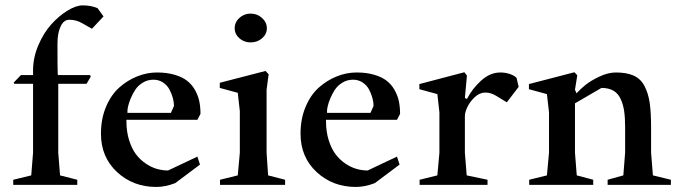

<svg xmlns="http://www.w3.org/2000/svg" viewBox="-20 -702 2580 729"><path d="M30.3 0V-19.5L98.6 -36.1L105.5 -122.1V-383.8H34.2L32.2 -388.7L59.6 -417H105.5V-434.6Q105.5 -482.9 125.5 -530Q145.5 -577.1 174.6 -609.4Q203.6 -641.6 236.1 -661.6Q268.6 -681.6 293.9 -681.6Q325.7 -681.6 350.6 -670.9L373 -639.6L329.1 -592.8L293 -613.3Q270 -627 243.2 -627Q222.2 -627 210.2 -601.8Q198.2 -576.7 198.2 -536.1Q198.2 -437.5 199.2 -421.9L200.2 -417H322.3L324.2 -410.2L308.6 -383.8H201.2V-122.1L208 -36.1L273.4 -19.5V0Z M573.2 7.8Q485.4 7.8 424.3 -48.8Q363.3 -105.5 363.3 -194.3Q363.3 -251 382.6 -296.6Q401.9 -342.3 433.1 -369.9Q464.4 -397.5 501.2 -412.1Q538.1 -426.8 576.2 -426.8Q613.8 -426.8 642.8 -418.2Q671.9 -409.7 690.2 -395.5Q708.5 -381.3 720.2 -360.6Q731.9 -339.8 736.6 -317.9Q741.2 -295.9 741.2 -269.5L729.5 -247.1H460V-242.2Q460 -202.6 470 -170.4Q480 -138.2 495.8 -116.9Q511.7 -95.7 533 -81.3Q554.2 -66.9 575.4 -60.8Q596.7 -54.7 618.2 -54.7L729.5 -107.4L739.3 -77.1L645.5 -6.8Q607.9 7.8 573.2 7.8ZM463.9 -273.4H628.9L640.6 -299.8Q640.6 -314 636.2 -330.1Q631.8 -346.2 623.3 -362.3Q614.7 -378.4 598.9 -388.9Q583 -399.4 562.5 -399.4Q540.5 -399.4 522.5 -388.4Q504.4 -377.4 493.9 -361.6Q483.4 -345.7 476.1 -327.9Q468.8 -310.1 466.1 -297.1Q463.4 -284.2 463.9 -278.3Z M931.6 -541Q906.7 -541 888.9 -556.6Q871.1 -572.3 871.1 -594.7Q871.1 -617.7 888.9 -634Q906.7 -650.4 931.6 -650.4Q956.5 -650.4 974.9 -633.8Q993.2 -617.2 993.2 -594.7Q993.2 -572.3 975.1 -556.6Q957 -541 931.6 -541ZM815.4 0V-19.5L882.8 -36.1L890.6 -122.1V-280.3L882.8 -349.6L814.5 -368.2V-387.7L988.3 -432.6L1000 -419.9L992.2 -361.3V-122.1L998 -36.1L1062.5 -19.5V0Z M1331.1 7.8Q1243.2 7.8 1182.1 -48.8Q1121.1 -105.5 1121.1 -194.3Q1121.1 -251 1140.4 -296.6Q1159.7 -342.3 1190.9 -369.9Q1222.2 -397.5 1259 -412.1Q1295.9 -426.8 1334 -426.8Q1371.6 -426.8 1400.6 -418.2Q1429.7 -409.7 1448 -395.5Q1466.3 -381.3 1478 -360.6Q1489.7 -339.8 1494.4 -317.9Q1499 -295.9 1499 -269.5L1487.3 -247.1H1217.8V-242.2Q1217.8 -202.6 1227.8 -170.4Q1237.8 -138.2 1253.7 -116.9Q1269.5 -95.7 1290.8 -81.3Q1312 -66.9 1333.3 -60.8Q1354.5 -54.7 1376 -54.7L1487.3 -107.4L1497.1 -77.1L1403.3 -6.8Q1365.7 7.8 1331.1 7.8ZM1221.7 -273.4H1386.7L1398.4 -299.8Q1398.4 -314 1394 -330.1Q1389.6 -346.2 1381.1 -362.3Q1372.6 -378.4 1356.7 -388.9Q1340.8 -399.4 1320.3 -399.4Q1298.3 -399.4 1280.3 -388.4Q1262.2 -377.4 1251.7 -361.6Q1241.2 -345.7 1233.9 -327.9Q1226.6 -310.1 1223.9 -297.1Q1221.2 -284.2 1221.7 -278.3Z M1573.2 0V-19.5L1640.6 -36.1L1648.4 -122.1V-275.4L1640.6 -344.7L1572.3 -363.3V-382.8L1743.2 -427.7L1752.9 -415L1745.1 -330.1L1752.9 -326.2Q1773.4 -365.7 1807.1 -396.2Q1840.8 -426.8 1879.9 -426.8Q1899.4 -426.8 1916.3 -420.9Q1933.1 -415 1941.4 -406.2L1949.2 -372.1L1904.3 -313.5L1864.3 -337.9Q1844.2 -350.6 1822.3 -350.6Q1801.3 -350.6 1782.5 -333Q1763.7 -315.4 1754.4 -295.2Q1745.1 -274.9 1745.1 -261.7V-122.1L1752 -36.1L1831.1 -19.5V0Z M1989.3 0V-19.5L2056.6 -36.1L2064.5 -122.1V-275.4L2056.6 -344.7L1988.3 -363.3V-382.8L2161.1 -427.7L2171.9 -416L2163.1 -361.3L2168.9 -347.7Q2183.6 -363.8 2203.1 -379.6Q2222.7 -395.5 2255.6 -411.1Q2288.6 -426.8 2318.4 -426.8Q2359.9 -426.8 2386.2 -414.8Q2412.6 -402.8 2427 -375.5Q2441.4 -348.1 2446.8 -311.5Q2452.1 -274.9 2452.1 -217.8V-122.1L2459 -36.1L2527.3 -19.5V0H2287.1V-19.5L2346.7 -36.1L2353.5 -122.1V-219.7Q2353.5 -255.9 2349.6 -281.5Q2345.7 -307.1 2335.9 -327.6Q2326.2 -348.1 2308.1 -358.2Q2290 -368.2 2263.7 -368.2L2163.1 -309.6V-122.1L2169.9 -36.1L2232.4 -19.5V0Z"/></svg>

Font: Comprehension SemiBold
Style: Regular
Weight: 600
Designer: Alfredo Marco Pradil
Foundry: Alfredo Marco Pradil
Version: 1.0